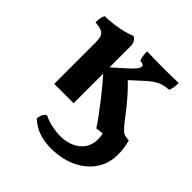

<svg xmlns="http://www.w3.org/2000/svg" viewBox="-192 -607 996 996"><g transform="rotate(45 306.5 -109.0)"><path d="M333.4 249Q285.2 249 245.4 235.8Q205.7 222.6 170.5 190.7Q171.5 178.6 177.6 163.9Q183.6 149.2 196.8 141.6Q228.8 156.4 260.9 163.1Q292.9 169.8 320.5 169.8Q387.3 169.8 430 135.7Q472.6 101.6 472.6 42.3Q472.6 14.4 462.6 -17L501.1 1.5Q481 2.5 461.6 4.5Q442.3 6.5 425.9 9Q412.9 -12 390.2 -42.7Q367.6 -73.3 339.9 -109Q312.2 -144.6 283 -179.4Q253.8 -214.1 227.8 -242.8L317.1 -322.5Q345.3 -347.7 355.9 -361.7Q366.5 -375.8 366.5 -383.7Q366.5 -391.7 360.3 -395.7Q354.1 -399.7 339 -400.2Q333.9 -415.4 331.7 -430.1Q329.4 -444.8 329.4 -460Q346.2 -459.5 369.4 -459Q392.6 -458.5 418.5 -458.3Q444.4 -458 467.8 -458Q490.6 -458 514.8 -458.5Q539 -459 561.8 -460Q561.8 -443.7 559.8 -428.8Q557.8 -413.9 552.2 -399.7Q528 -398.7 508.5 -392.9Q488.9 -387.2 469.5 -374.7Q450 -362.2 425.5 -339.2L339.6 -260.7L332.5 -312.7Q380.1 -271 422.3 -223.1Q464.5 -175.1 510.3 -113.3Q527.6 -92.4 538.3 -82.4Q548.9 -72.5 560.1 -69.8Q571.3 -67 589.2 -66Q596.2 -41.9 599.2 -18.7Q602.2 4.4 602.2 23.9Q602.2 93 566.5 143.5Q530.8 194 470.1 221.5Q409.4 249 333.4 249ZM108.4 0V-306.2Q108.4 -329.7 103.1 -344.7Q97.8 -359.6 81.8 -367.4Q65.8 -375.1 33.9 -376.7Q33.9 -391.9 36.2 -406.6Q38.4 -421.3 45 -433.5Q78.3 -433.5 113.9 -438.5Q149.5 -443.5 178.6 -451.3Q207.7 -459 221.8 -467Q235 -461.9 242.8 -449.5Q250.6 -437.1 250.6 -414.5V0Z"/></g></svg>

Font: Vollkorn
Style: Regular
Weight: 400
Designer: Friedrich Althausen
Foundry: Friedrich Althausen
Version: Version 5.001